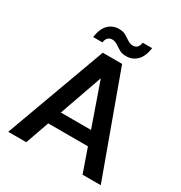

<svg xmlns="http://www.w3.org/2000/svg" viewBox="-199 -1017 1096 1161"><g transform="rotate(30 349.0 -437.0)"><path d="M26 0 282 -700H417L672 0H545L349 -560L152 0ZM140 -165 173 -260H517L549 -165ZM413 -752Q385 -752 365.5 -763.5Q346 -775 329 -786.5Q312 -798 292 -798Q275 -798 263.5 -787Q252 -776 249 -753H184Q193 -815 223 -844.5Q253 -874 297 -874Q325 -874 344.5 -862.5Q364 -851 381 -839.5Q398 -828 418 -828Q435 -828 446.5 -839Q458 -850 461 -873H527Q518 -811 487.5 -781.5Q457 -752 413 -752Z"/></g></svg>

Font: DM Sans 10pt SemiBold
Style: Regular
Weight: 600
Version: Version 4.004;gftools[0.9.30]